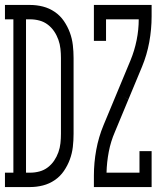

<svg xmlns="http://www.w3.org/2000/svg" viewBox="-35 -755 655 775"><path d="M-15 0V-58H19V-677H-15V-735H87Q113 -735 138.5 -728.5Q164 -722 186 -707Q208 -692 223 -670Q238 -648 247 -623.5Q256 -599 259 -573Q262 -547 262 -521V-215Q262 -188 259 -162Q256 -136 247 -111.5Q238 -87 223 -65Q208 -43 186 -28Q164 -13 138.5 -6.5Q113 0 87 0ZM87 -58Q106 -58 124.5 -63Q143 -68 158 -79.5Q173 -91 183.5 -106.5Q194 -122 200.5 -140Q207 -158 209 -177Q211 -196 211 -215V-521Q211 -539 209 -558Q207 -577 200.5 -595Q194 -613 183.5 -628.5Q173 -644 158 -655.5Q143 -667 124.5 -672Q106 -677 87 -677H70V-58ZM483 -354 482 -355 461 -367ZM344 0V-46Q344 -98 353.5 -150Q363 -202 383 -250L492 -512Q508 -551 516.5 -593Q525 -635 525 -677H393V-590H344V-735H577V-689Q577 -637 567.5 -585Q558 -533 538 -485L429 -223Q412 -184 404 -142Q396 -100 395 -58H528V-145H577V0Z"/></svg>

Font: Iosevka Curly Slab LtEx
Style: Regular
Weight: 300
Width: 7
Monospace: yes
Designer: Belleve Invis
Foundry: Belleve Invis
Version: Version 11.1.0; ttfautohint (v1.8.3)